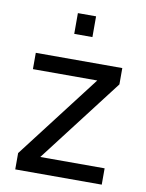

<svg xmlns="http://www.w3.org/2000/svg" viewBox="-80 -753 615 811"><g transform="rotate(10 227.5 -348.0)"><path d="M42 0V-70L318 -430H42V-500H413V-430L137 -70H413V0ZM188 -607V-696H266V-607Z"/></g></svg>

Font: Cairo Play
Style: Regular
Weight: 400
Designer: Mohamed Gaber, Accademia di Belle Arti di Urbino
Foundry: Kief Type Foundry, Accademia di Belle Arti di Urbino
Version: Version 3.119